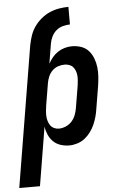

<svg xmlns="http://www.w3.org/2000/svg" viewBox="-95 -786 658 1044"><g transform="rotate(-5 233.5 -264.0)"><path d="M94 -553Q99 -579 107.5 -604.5Q116 -630 131.5 -652.5Q147 -675 169 -693.5Q191 -712 216 -723Q241 -734 267.5 -738.5Q294 -743 319 -743V-647Q300 -647 280 -641.5Q260 -636 244.5 -623Q229 -610 219.5 -591Q210 -572 207 -553ZM-33 215 94 -553H207L189 -444Q199 -462 212 -478Q225 -494 242.5 -505.5Q260 -517 280 -522.5Q300 -528 319 -528Q346 -528 370 -519.5Q394 -511 410 -493Q426 -475 435 -451.5Q444 -428 447 -402.5Q450 -377 448 -350.5Q446 -324 442 -298L422 -178Q419 -156 413 -134.5Q407 -113 398 -92.5Q389 -72 375 -53Q361 -34 343 -20Q325 -6 302.5 1Q280 8 259 8Q234 8 211 0.5Q188 -7 171.5 -23Q155 -39 145.5 -61Q136 -83 133 -106L80 215ZM210 -88Q229 -88 248.5 -96.5Q268 -105 281.5 -120.5Q295 -136 302 -155Q309 -174 312 -193L332 -313Q334 -327 335 -340.5Q336 -354 335 -367Q334 -380 329.5 -392Q325 -404 317 -413.5Q309 -423 296.5 -427.5Q284 -432 271 -432Q253 -432 235 -426Q217 -420 203.5 -406.5Q190 -393 182.5 -375.5Q175 -358 172 -340L152 -220Q150 -206 148.5 -191.5Q147 -177 147.5 -163Q148 -149 152 -135.5Q156 -122 163.5 -111Q171 -100 183.5 -94Q196 -88 210 -88Z"/></g></svg>

Font: Iosevka Term Curly Oblique
Style: Bold
Weight: 700
Italic angle: -9°
Designer: Belleve Invis
Foundry: Belleve Invis
Version: Version 32.3.0